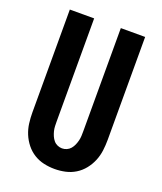

<svg xmlns="http://www.w3.org/2000/svg" viewBox="-138 -824 775 920"><g transform="rotate(20 250.0 -363.5)"><path d="M250 8Q222 8 195 2Q168 -4 144.5 -18.5Q121 -33 103.5 -55Q86 -77 75.5 -102.5Q65 -128 61.5 -155.5Q58 -183 58 -210V-735H182V-210Q182 -198 182.5 -185.5Q183 -173 186 -161Q189 -149 194 -137.5Q199 -126 207 -116.5Q215 -107 226.5 -102Q238 -97 250 -97Q262 -97 273.5 -102Q285 -107 293 -116.5Q301 -126 306 -137.5Q311 -149 314 -161Q317 -173 317.5 -185.5Q318 -198 318 -210V-735H442V-210Q442 -183 438.5 -155.5Q435 -128 424.5 -102.5Q414 -77 396.5 -55Q379 -33 355.5 -18.5Q332 -4 305 2Q278 8 250 8Z"/></g></svg>

Font: iosevka_custom_sans_ss08 XBd
Style: Regular
Weight: 800
Designer: Belleve Invis
Foundry: Belleve Invis
Version: Version 10.3.0; ttfautohint (v1.8.3)